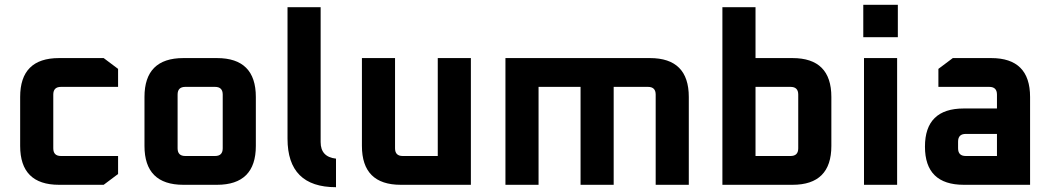

<svg xmlns="http://www.w3.org/2000/svg" viewBox="-20 -770 4380 800"><path d="M64 -162V-366Q64 -528 226 -528H412L472 -483V-408H234Q202 -408 202 -376V-152Q202 -120 234 -120H472V-45L412 0H226Q64 0 64 -162Z M582 -162V-366Q582 -528 744 -528H884Q1046 -528 1046 -366V-162Q1046 0 884 0H744Q582 0 582 -162ZM720 -152Q720 -120 752 -120H876Q908 -120 908 -152V-376Q908 -408 876 -408H752Q720 -408 720 -376Z M1178 -192V-740H1316V-178Q1316 -116 1380 -109V10Q1178 10 1178 -192Z M1488 -162V-528H1626V-152Q1626 -120 1658 -120H1804V-528H1942V0H1650Q1488 0 1488 -162Z M2086 0V-528H2688Q2850 -528 2850 -366V0H2712V-376Q2712 -408 2680 -408H2537V0H2399V-408H2224V0Z M2990 0V-740H3128V-528H3282Q3444 -528 3444 -366V-162Q3444 0 3282 0ZM3128 -120H3274Q3306 -120 3306 -152V-376Q3306 -408 3274 -408H3128Z M3577 -615V-750H3721V-615ZM3580 0V-528H3718V0Z M3996 0Q3834 0 3834 -159Q3834 -318 3996 -318H4134V-376Q4134 -408 4102 -408H3890V-483L3950 -528H4110Q4272 -528 4272 -366V0ZM3972 -152Q3972 -120 4004 -120H4134V-212H4004Q3972 -212 3972 -180Z"/></svg>

Font: Oxanium
Style: Bold
Weight: 700
Designer: Severin Meyer
Version: Version 2.000